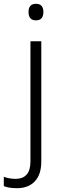

<svg xmlns="http://www.w3.org/2000/svg" viewBox="-72 -749 325 1009"><path d="M78 -686Q78 -729 117 -729Q156 -729 156 -686Q156 -642 117 -642Q78 -642 78 -686ZM17 240Q-6 240 -23 237Q-40 234 -52 229V180Q-24 191 11 191Q47 191 67.5 169Q88 147 88 99V-532H145V100Q145 168 111 204Q77 240 17 240Z"/></svg>

Font: RS Noto Sans Light
Style: Regular
Weight: 300
Designer: Monotype Design Team
Foundry: Monotype Imaging Inc.
Version: Version 3.10